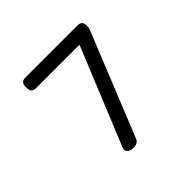

<svg xmlns="http://www.w3.org/2000/svg" viewBox="-149 -734 898 898"><g transform="rotate(-45 300.0 -285.0)"><path d="M502.4 -546.4Q502.4 -534.7 499.5 -526.9L291.5 -11.7Q287.1 -0.5 277.6 5.1Q268.1 10.7 254.9 10.7Q236.8 10.7 226.1 3.7Q215.3 -3.4 215.3 -15.6Q215.3 -20 217.8 -27.3L415 -509.3H127.9Q111.3 -509.3 104.2 -517.3Q97.2 -525.4 97.2 -544.4Q97.2 -563.5 104.2 -571.5Q111.3 -579.6 127.9 -579.6H471.7Q488.3 -579.6 495.4 -572Q502.4 -564.5 502.4 -546.4Z"/></g></svg>

Font: Courier Prime Sans
Style: Regular
Weight: 400
Designer: Alan Dague-Greene
Foundry: Quote-Unquote Apps
Version: Version 3.020